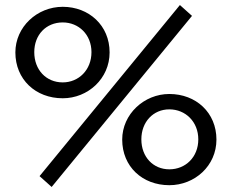

<svg xmlns="http://www.w3.org/2000/svg" viewBox="-20 -727 920 762"><path d="M185 15 742 -664 694 -707 137 -28ZM41 -519C41 -412 121 -337 229 -337C329 -337 415 -415 415 -519C415 -626 333 -700 229 -700C127 -700 41 -620 41 -519ZM116 -520C116 -589 163 -638 229 -638C292 -638 343 -590 343 -520C343 -449 292 -400 229 -400C163 -400 116 -450 116 -520ZM465 -173C465 -66 545 8 652 8C753 8 839 -69 839 -173C839 -280 758 -354 652 -354C552 -354 465 -274 465 -173ZM541 -174C541 -243 588 -293 652 -293C716 -293 767 -244 767 -174C767 -103 716 -55 652 -55C588 -55 541 -104 541 -174Z"/></svg>

Font: TPK Tissa Web Quiz
Style: Regular
Weight: 400
Designer: Jacques Le Bailly, Suppakit Chalermlarp | Katatrad Co.,Ltd.
Foundry: Jacques Le Bailly, Cadson Demak Co.,Ltd.
Version: Version 5.000;Glyphs 3.1.2 (3151)